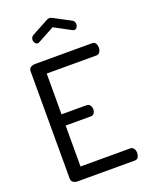

<svg xmlns="http://www.w3.org/2000/svg" viewBox="-173 -1040 861 1124"><g transform="rotate(-20 257.0 -477.5)"><path d="M109 0Q95 0 83 -7.5Q71 -15 71 -30V-701Q71 -716 83 -723.5Q95 -731 109 -731H465Q481 -731 487.5 -719Q494 -707 494 -694Q494 -679 486.5 -667Q479 -655 465 -655H155V-401H311Q325 -401 332.5 -390Q340 -379 340 -365Q340 -353 333.5 -342Q327 -331 311 -331H155V-76H465Q479 -76 486.5 -64.5Q494 -53 494 -37Q494 -24 487.5 -12Q481 0 465 0ZM167 -839Q158 -839 151 -848Q144 -857 144 -868Q144 -876 148 -883Q152 -890 159 -894L263 -950Q272 -955 280 -955Q289 -955 297 -950L401 -895Q410 -891 413.5 -883Q417 -875 417 -867Q417 -856 410.5 -847.5Q404 -839 394 -839Q392 -839 389.5 -840Q387 -841 384 -842L280 -898L176 -842Q174 -841 171.5 -840Q169 -839 167 -839Z"/></g></svg>

Font: Dosis ExtraLight Medium
Style: Regular
Weight: 500
Version: Version 3.001; ttfautohint (v1.8.2)